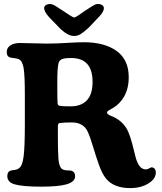

<svg xmlns="http://www.w3.org/2000/svg" viewBox="-20 -922 810 962"><path d="M403.8 -866.7Q448.2 -896 458.5 -899.9Q464.8 -901.9 470.7 -901.9Q483.9 -901.9 492.2 -896.2Q500.5 -890.6 500.5 -880.9Q500.5 -865.2 481.9 -844.2L426.3 -785.2Q400.4 -761.2 384.5 -751.5Q368.7 -741.7 351.1 -741.7Q321.3 -741.7 284.2 -775.9L226.6 -835.4Q201.2 -863.3 201.2 -880.9Q201.2 -890.6 209.5 -896.2Q217.8 -901.9 231 -901.9Q240.2 -901.9 250 -896.7Q259.8 -891.6 286.1 -874Q293.5 -869.1 297.4 -866.7Q337.4 -838.9 351.1 -834Q356 -835.4 360.4 -837.6Q364.7 -839.8 370.6 -843.8Q376.5 -847.7 379.9 -849.9Q383.3 -852.1 391.6 -857.9Q399.9 -863.8 403.8 -866.7ZM270 -288.1V-229.5Q270 -164.1 272.5 -131.1Q274.9 -98.1 282.7 -85Q288.6 -74.7 298.1 -71.5Q307.6 -68.4 320.3 -68.1Q333 -67.9 338.9 -66.4Q356.4 -60.1 356.4 -39.1Q356.4 -9.8 310.1 2.4Q269.5 13.2 186.5 13.2Q92.8 13.2 53.2 1.5Q16.6 -8.8 16.6 -40Q16.6 -62.5 35.2 -67.9Q38.6 -68.8 46.6 -69.6Q54.7 -70.3 62.5 -72.5Q70.3 -74.7 76.7 -80.6Q92.3 -91.3 98.4 -138.7Q104.5 -186 104.5 -300.3V-447.3Q104.5 -543 98.6 -579.3Q92.8 -615.7 75.7 -624.5Q67.9 -628.9 52 -630.6Q36.1 -632.3 31.7 -633.8Q13.7 -638.2 13.7 -661.6Q13.7 -682.1 31.5 -694.3Q49.3 -706.5 80.1 -706.5Q99.6 -706.5 143.6 -705.1Q187.5 -703.6 213.9 -703.6Q260.7 -703.6 314.9 -707Q369.1 -710.4 399.9 -710.4Q503.9 -710.4 564.5 -666.5Q625 -622.6 625 -535.6Q625 -478 601.3 -437.3Q577.6 -396.5 534.7 -374.5Q516.1 -365.2 516.1 -358.4Q516.1 -354 520.8 -349.9Q525.4 -345.7 531.7 -343.3Q598.1 -318.8 623 -260.7Q633.8 -234.9 643.3 -198.7Q652.8 -162.6 658.2 -139.2Q663.6 -115.7 674.8 -96.7Q686 -77.6 702.6 -74.2Q715.3 -71.3 726.1 -77.9Q736.8 -84.5 742.7 -83.5Q760.7 -79.1 760.7 -57.6Q760.7 -25.4 722.9 -2.4Q685.1 20.5 632.8 20.5Q550.3 20.5 511.2 -27.3Q492.2 -50.3 476.6 -93.8Q460.9 -137.2 446 -187.7Q431.2 -238.3 418 -265.1Q396.5 -308.6 338.4 -308.6Q299.8 -308.6 277.8 -305.2Q270 -303.7 270 -288.1ZM334.5 -389.2Q386.7 -389.2 415.3 -419.4Q443.8 -449.7 443.8 -511.7Q443.8 -631.3 336.9 -631.3Q303.7 -631.3 290.8 -625.7Q277.8 -620.1 273.9 -607.9Q267.1 -584.5 267.1 -514.2V-476.6Q267.1 -421.9 268.6 -402.8Q269.5 -393.1 283.2 -391.1Q296.9 -389.2 334.5 -389.2Z"/></svg>

Font: Cooper*
Style: Bold
Weight: 700
Designer: Owen Earl
Foundry: indestructible type*
Version: Version 0.001